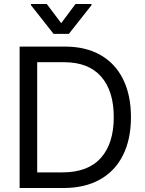

<svg xmlns="http://www.w3.org/2000/svg" viewBox="-20 -940 726 960"><path d="M78.1 0V-707H306.6Q408.7 -707 482.7 -664.8Q556.6 -622.6 595.7 -543.2Q634.8 -463.9 634.8 -354.5Q634.8 -244.1 595.2 -164.6Q555.7 -85 480 -42.5Q404.3 0 297.9 0ZM292 -78.1Q419.9 -78.1 484.4 -150.4Q548.8 -222.7 548.8 -354.5Q548.8 -484.9 485.8 -556.9Q422.9 -628.9 300.8 -628.9H166V-78.1ZM286.1 -824.2 357.4 -919.9H437.5V-914.1L324.2 -770.5H248L134.8 -914.1V-919.9H213.9Z"/></svg>

Font: WEMIX Pretendard
Style: Regular
Weight: 400
Designer: Base glyphs from Inter by Rasmus Andersson; Hangeul glyphs from Noto Sans CJK(Source Han Sans) by Jang Soo-young and Kan
Foundry: Kil Hyung-jin
Version: Version 1.000